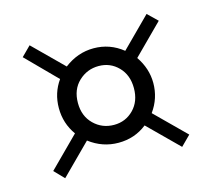

<svg xmlns="http://www.w3.org/2000/svg" viewBox="-71 -565 655 593"><g transform="rotate(-15 257.0 -268.5)"><path d="M106 -270Q106 -318 133 -356L39 -451L69 -481L163 -388Q206 -421 257 -421Q309 -421 350 -388L443 -481L474 -451L380 -357Q408 -316 408 -270Q408 -221 379 -181L474 -87L443 -56L348 -150Q309 -119 257 -119Q206 -119 164 -151L69 -56L39 -87L134 -182Q106 -221 106 -270ZM167 -270Q167 -228 193.5 -202Q220 -176 258 -176Q295 -176 320.5 -202Q346 -228 346 -270Q346 -312 320.5 -338Q295 -364 258 -364Q221 -364 194 -338.5Q167 -313 167 -270Z"/></g></svg>

Font: Zilla Slab
Style: Regular
Weight: 400
Designer: Typotheque.com
Foundry: Typotheque type foundry
Version: Version 1.1; 2017; ttfautohint (v1.6)